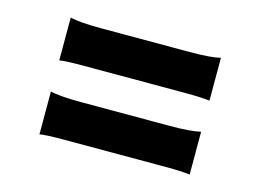

<svg xmlns="http://www.w3.org/2000/svg" viewBox="-55 -581 671 495"><g transform="rotate(15 280.0 -333.0)"><path d="M419.9 -377.9H142.6Q97.2 -377.9 80.1 -375V-489.3Q105.5 -482.9 163.6 -482.9H399.4Q455.6 -482.9 481 -489.3V-375Q455.1 -377.9 419.9 -377.9ZM419.9 -180.7H142.6Q97.2 -180.7 80.1 -177.7V-292Q105.5 -285.6 163.6 -285.6H399.4Q455.6 -285.6 481 -292V-177.7Q455.1 -180.7 419.9 -180.7Z"/></g></svg>

Font: Nosifer
Style: Regular
Weight: 400
Version: Version 001.002